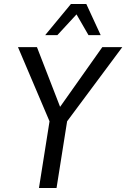

<svg xmlns="http://www.w3.org/2000/svg" viewBox="-20 -941 632 961"><path d="M175 0 233 -366 241 -303 70 -705H165L284 -398H275L492 -705H592L293 -303L321 -366L263 0ZM206 -765 335 -921H412L484 -765H423L363 -869L267 -765Z"/></svg>

Font: Nunito Sans 10pt Condensed Medium
Style: Italic
Weight: 500
Width: 3
Italic angle: -9°
Designer: Vernon Adams
Foundry: Vernon Adams
Version: Version 3.101;gftools[0.9.27]